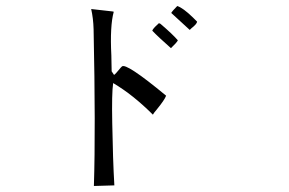

<svg xmlns="http://www.w3.org/2000/svg" viewBox="-20 -638 960 638"><path d="M635 -566Q634 -558 616 -544Q613 -541 611 -539H610Q556 -588 549 -595Q553 -602 569 -618Q588 -612 621 -580Q630 -571 635 -566ZM571 -504Q568 -497 548 -478Q506 -515 486 -536Q488 -543 505 -558Q507 -560 508 -561L513 -559Q554 -524 571 -504ZM532 -320Q527 -306 500 -273Q492 -264 488 -257Q422 -323 356 -362Q351 -329 353 -228Q355 -107 360 -22L292 -20Q298 -211 291 -541Q290 -577 283 -608L354 -600Q356 -599 358 -599Q345 -552 350 -454Q351 -419 351 -401L359 -389Q364 -392 381 -413Q383 -415 385 -417Q398 -431 532 -320Z"/></svg>

Font: cwTeXYen
Style: Medium
Weight: 500
Version: Version 1.17